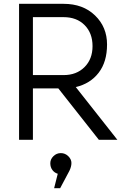

<svg xmlns="http://www.w3.org/2000/svg" viewBox="-20 -734 646 1008"><path d="M344.2 163.1 295.9 253.9H264.2L283.2 178.2Q266.1 173.3 255.1 158.7Q244.1 144 244.1 123Q244.1 102.1 260.5 85.9Q276.9 69.8 299.3 69.8Q321.8 69.8 338.4 85.9Q355 102.1 355 121.6Q355 141.1 344.2 163.1ZM152.8 -339.8H314Q381.8 -339.8 423.8 -381.8Q465.8 -423.8 465.8 -491.9Q465.8 -560.1 424.3 -602.1Q382.8 -644 314 -644H152.8ZM80.1 0V-713.9H314Q416 -713.9 479 -652.8Q542 -591.8 542 -500.5Q542 -409.2 498 -352.1Q454.1 -294.9 377.9 -276.9L596.2 0H499L286.1 -270H152.8V0Z"/></svg>

Font: Arcon-Regular
Style: Regular
Weight: 400
Designer: M. Zarth
Foundry: martin zarth - visuelle & digitale kommunikation
Version: Version 1.131;PS 001.131;hotconv 1.0.70;makeotf.lib2.5.58329